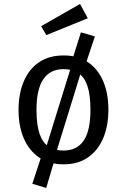

<svg xmlns="http://www.w3.org/2000/svg" viewBox="-20 -817 640 968"><path d="M301 -537.5Q373 -537.5 423 -503.8Q473 -470 499.8 -408.5Q526.5 -347 526.5 -263.5Q526.5 -183 500.5 -121Q474.5 -59 424.2 -23.8Q374 11.5 300 11.5Q228.5 11.5 178 -22.5Q127.5 -56.5 100.5 -118.2Q73.5 -180 73.5 -262.5Q73.5 -344 99.5 -406Q125.5 -468 176.2 -502.8Q227 -537.5 301 -537.5ZM388 -654 458.5 -633.5 414 -500 391.5 -463.5 265.5 -55.5 252 -0.5 213 130.5 143 109.5 189 -30.5 213.5 -77.5 340 -485.5 348 -527.5ZM301 -468.5Q233.5 -468.5 198.8 -418.2Q164 -368 164 -262.5Q164 -188.5 179.2 -143.2Q194.5 -98 225 -78Q255.5 -58 300 -58Q368 -58 402 -108.2Q436 -158.5 436 -263.5Q436 -338.5 420.8 -383.5Q405.5 -428.5 375.5 -448.5Q345.5 -468.5 301 -468.5ZM383.5 -797 422.5 -725 213.5 -640 187.5 -685Z"/></svg>

Font: Fast_Mono
Style: Regular
Weight: 400
Monospace: yes
Designer: Carrois Corporate, Edenspiekermann AG, Nikita Prokopov
Foundry: Carrois Corporate, Edenspiekermann AG, Nikita Prokopov
Version: Version 5.002